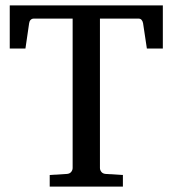

<svg xmlns="http://www.w3.org/2000/svg" viewBox="-20 -691 639 711"><path d="M523.9 -511.2 509.8 -605Q508.3 -612.8 504.2 -617.4Q500 -622.1 493.2 -622.1H350.1V-68.8Q350.1 -61.5 355.2 -54.7Q360.4 -47.9 371.1 -46.9L435.1 -43V0H164.1V-43L228 -46.9Q238.8 -47.9 243.9 -54.7Q249 -61.5 249 -68.8V-622.1H105Q98.1 -622.1 93.5 -617.4Q88.9 -612.8 87.9 -605L74.2 -511.2H16.1V-670.9H583V-511.2Z"/></svg>

Font: BabelStone Ogham Lithic
Style: Regular
Weight: 400
Designer: Andrew West
Foundry: BabelStone
Version: Version 1.02 March 14, 2022